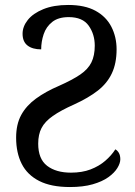

<svg xmlns="http://www.w3.org/2000/svg" viewBox="-20 -744 545 774"><path d="M262 10Q186 10 138 -14.5Q90 -39 67.5 -83.5Q45 -128 45 -189Q45 -243 65.5 -280.5Q86 -318 125 -346.5Q164 -375 218 -398Q272 -422 303.5 -443.5Q335 -465 348.5 -492.5Q362 -520 362 -560Q362 -606 337.5 -640.5Q313 -675 257 -675Q215 -675 190.5 -655.5Q166 -636 156 -606Q146 -576 146 -545Q111 -545 91 -560.5Q71 -576 71 -608Q71 -637 92 -663.5Q113 -690 154.5 -707Q196 -724 255 -724Q322 -724 365 -700.5Q408 -677 429 -636Q450 -595 450 -545Q450 -489 431 -448.5Q412 -408 374 -378.5Q336 -349 279 -323Q225 -299 193 -276.5Q161 -254 147.5 -228Q134 -202 134 -165Q134 -103 170 -75.5Q206 -48 266 -48Q311 -48 345 -61Q379 -74 404 -95.5Q429 -117 445 -142Q454 -137 459.5 -127Q465 -117 465 -102Q465 -86 453 -66.5Q441 -47 416.5 -29.5Q392 -12 353.5 -1Q315 10 262 10Z"/></svg>

Font: Noto Serif SemiCondensed
Style: Regular
Weight: 400
Width: 4
Designer: Monotype Design Team
Foundry: Monotype Imaging Inc.
Version: Version 2.013